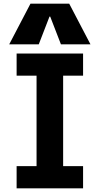

<svg xmlns="http://www.w3.org/2000/svg" viewBox="-20 -1020 540 1040"><path d="M70 0V-120H178V-610H70V-730H430V-610H322V-120H430V0ZM30 -780 145 -1000H355L470 -780H310L252 -930H248L190 -780Z"/></svg>

Font: M PLUS Code Latin
Style: Bold
Weight: 700
Designer: Coji Morishita
Foundry: UNDERFOREST DESIGN
Version: Version 1.002; ttfautohint (v1.8.3)